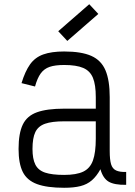

<svg xmlns="http://www.w3.org/2000/svg" viewBox="-20 -876 640 910"><path d="M284 14Q203 14 155.5 -3.5Q108 -21 88 -61Q68 -101 68 -170Q68 -244 88 -285.5Q108 -327 155.5 -344Q203 -361 284 -361H434V-416Q434 -474 420.5 -507Q407 -540 374.5 -554Q342 -568 284 -568Q241 -568 215 -559Q189 -550 173 -528Q157 -506 146 -466L82 -482Q99 -538 122.5 -571Q146 -604 185 -618Q224 -632 284 -632Q366 -632 413 -611Q460 -590 480 -542.5Q500 -495 500 -416V-160Q500 -119 506.5 -97.5Q513 -76 530.5 -68Q548 -60 578 -61V0Q522 1 495 -15Q468 -31 456 -74Q438 -41 415.5 -21.5Q393 -2 361.5 6Q330 14 284 14ZM284 -47Q342 -47 374.5 -62.5Q407 -78 420.5 -115.5Q434 -153 434 -219V-301H284Q226 -301 193.5 -289.5Q161 -278 147.5 -250Q134 -222 134 -170Q134 -123 147.5 -96Q161 -69 193.5 -58Q226 -47 284 -47ZM299 -682 256 -728 403 -856 446 -810Z"/></svg>

Font: Victor Mono Light
Style: Regular
Weight: 300
Monospace: yes
Designer: Rune Bjørnerås
Version: Version 1.561;gftools[0.9.30]